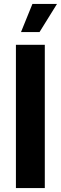

<svg xmlns="http://www.w3.org/2000/svg" viewBox="-20 -957 310 977"><path d="M61 0V-729H208V0ZM86.9 -793.9 145 -937H270L181.2 -793.9Z"/></svg>

Font: Lumene Sans Expanded
Style: Bold
Weight: 600
Width: 7
Designer: Deni Anggara
Version: Version 1.003;Glyphs 3.1.2 (3151)